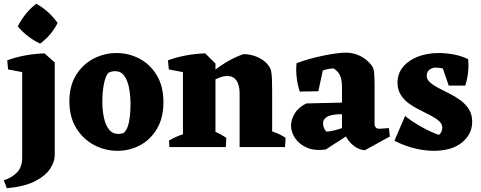

<svg xmlns="http://www.w3.org/2000/svg" viewBox="-30 -782 2559 1021"><path d="M6.2 219 -9.8 177Q35 161.8 61.5 133.9Q88 106 88 54.5V-445.5L206.8 -498.2L261 -449.8V44.5Q261 77.5 236.8 115Q212.5 152.5 156.9 181.4Q101.2 210.2 6.2 219ZM13 -412.8 8.5 -461.2Q52 -477.5 103 -487Q154 -496.5 206.8 -498.2L206.2 -427.5L130 -390.5ZM183.5 -550.2Q149.5 -565.8 118.2 -590Q87 -614.2 64.5 -641.8Q83 -678.2 108.2 -709.1Q133.5 -740 163 -762Q196.8 -743.5 226.1 -716.8Q255.5 -690 276.2 -660Q260.2 -627.2 236 -598.9Q211.8 -570.5 183.5 -550.2Z M594 20Q528 20 469.8 -11.1Q411.5 -42.2 375.2 -101.2Q339 -160.2 339 -242.8Q339 -325.8 374.6 -383Q410.2 -440.2 467.4 -470.1Q524.5 -500 589.8 -500Q654.8 -500 711.8 -469.9Q768.8 -439.8 803.9 -381.5Q839 -323.2 839 -238.2Q839 -155.2 804.9 -97.5Q770.8 -39.8 715.2 -9.9Q659.8 20 594 20ZM599 -69.8Q612.2 -69.8 626.8 -74.5Q641.2 -86 649.2 -109Q657.2 -132 660.6 -162.9Q664 -193.8 664 -226.5Q664 -275.5 656.1 -315.4Q648.2 -355.2 630.4 -379.4Q612.5 -403.5 583.2 -403.5Q572.2 -403.5 561.6 -400.8Q551 -398 544 -392.8Q529.2 -372.2 521.8 -331.6Q514.2 -291 514.2 -241Q514.2 -194.2 522.9 -155.2Q531.5 -116.2 550 -93Q568.5 -69.8 599 -69.8Z M942.8 0V-445.5L1061.5 -498.2L1115.8 -443.8V0ZM1244.2 0V-284.8Q1244.2 -330.8 1226.4 -355Q1208.5 -379.2 1175.8 -377.8Q1153.5 -377 1127.5 -365.5Q1101.5 -354 1075.5 -337.4Q1049.5 -320.8 1025.5 -302.5L1020.2 -328.8Q1062 -370.8 1105 -404.1Q1148 -437.5 1189.2 -460.4Q1230.5 -483.2 1266.5 -494.5Q1286.2 -494.5 1311.8 -488Q1337.2 -481.5 1362.6 -466Q1388 -450.5 1404.8 -423Q1409.8 -414.8 1412.4 -400.8Q1415 -386.8 1416.1 -362.4Q1417.2 -338 1417.2 -295.5V0ZM867.8 -412.8 863.2 -461.2Q906.8 -477.5 957.8 -487Q1008.8 -496.5 1061.5 -498.2L1061 -427.5L984.8 -390.5ZM870.8 0 868.8 -34.5Q897.2 -51.8 930.8 -64Q964.2 -76.2 992.2 -82.8L982.8 0ZM1025.5 0 1050.5 -103Q1081.8 -95 1113.8 -81.5Q1145.8 -68 1173.2 -48.8L1171 0ZM1327.2 0 1352.2 -103Q1383.5 -95 1422.4 -81.5Q1461.2 -68 1488.8 -48.8L1485.8 0Z M1911 16.5Q1891 16.2 1870.5 5.6Q1850 -5 1832.2 -24.4Q1814.5 -43.8 1802.8 -69.5L1788.5 -75.2V-318.2Q1788.5 -365.2 1774.9 -387.2Q1761.2 -409.2 1742.5 -418.5Q1728 -417.5 1712.4 -414.4Q1696.8 -411.2 1686.5 -406.8L1662.8 -296.8L1564 -295Q1552.5 -329 1547.8 -368.9Q1543 -408.8 1547 -445.8Q1578.2 -458 1615 -468.2Q1651.8 -478.5 1688.1 -486Q1724.5 -493.5 1756.2 -497.8Q1788 -502 1808.2 -502Q1836.2 -502 1861.9 -493.9Q1887.5 -485.8 1910.2 -469.2Q1933 -452.8 1949.8 -429Q1957.5 -416.8 1959.6 -394Q1961.8 -371.2 1961.8 -326.5V-122Q1961.8 -111.8 1968.1 -104.6Q1974.5 -97.5 1986.2 -97.5Q1998 -97.5 2009.8 -98.6Q2021.5 -99.8 2037.5 -101.2L2043.5 -56.5ZM1703 12.5Q1643.5 21.5 1601.9 3.1Q1560.2 -15.2 1538.9 -47.8Q1517.5 -80.2 1517.5 -113.8Q1517.5 -145 1536.6 -177.6Q1555.8 -210.2 1598.8 -232L1820.2 -237.2L1819.2 -174.2L1791.2 -174.5Q1773 -175.2 1754.5 -173.2Q1736 -171.2 1721.1 -166.1Q1706.2 -161 1697.1 -150.9Q1688 -140.8 1688 -125Q1688 -114.2 1692.6 -102.1Q1697.2 -90 1705.8 -82Q1725 -83.2 1744.4 -87.9Q1763.8 -92.5 1782 -98.6Q1800.2 -104.8 1813 -108.8L1825.8 -66.8Z M2276 20Q2229.2 20 2175.5 7.1Q2121.8 -5.8 2067.5 -33.5L2124 -165Q2165 -133.2 2211 -107.4Q2257 -81.5 2304 -64.5Q2313.2 -71.8 2317.6 -82.1Q2322 -92.5 2322 -102.2Q2322 -123 2304.8 -138.2Q2287.5 -153.5 2260.6 -167.5Q2233.8 -181.5 2202.9 -196.8Q2172 -212 2145.1 -231.2Q2118.2 -250.5 2101 -277.9Q2083.8 -305.2 2083.8 -342.8Q2083.8 -389.8 2112.2 -425.1Q2140.8 -460.5 2190.6 -480.2Q2240.5 -500 2304.5 -500Q2343.2 -500 2384.8 -492Q2426.2 -484 2459.5 -467L2424 -378.8Q2393 -399.5 2352.8 -411.1Q2312.5 -422.8 2279.2 -422.5Q2254.2 -415.8 2246.6 -404Q2239 -392.2 2239 -380.5Q2239 -359.5 2256.6 -343.9Q2274.2 -328.2 2301.6 -314Q2329 -299.8 2360 -284.4Q2391 -269 2418.4 -248.9Q2445.8 -228.8 2463.4 -201Q2481 -173.2 2481 -134.8Q2481 -68.5 2426.6 -24.2Q2372.2 20 2276 20ZM2356.2 -326.8 2306.2 -473 2459.5 -467Q2463 -432 2459 -396.4Q2455 -360.8 2444 -326.8Z"/></svg>

Font: Eczar
Style: Regular
Weight: 400
Designer: Vaibhav Singh
Foundry: Rosetta Type Foundry
Version: Version 2.000